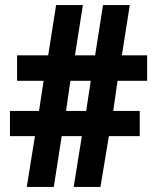

<svg xmlns="http://www.w3.org/2000/svg" viewBox="-20 -733 614 753"><path d="M441 -416 424 -298H528V-199H407L374 0H269L301 -199H222L191 0H85L117 -199H19V-298H133L151 -416H47V-516H169L200 -713H305L274 -516H353L384 -713H489L458 -516H557V-416ZM239 -298H318L336 -416H256Z"/></svg>

Font: Noto Sans Display SemiCondensed
Style: Regular
Weight: 400
Width: 4
Version: Version 2.003